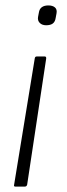

<svg xmlns="http://www.w3.org/2000/svg" viewBox="-20 -514 247 707"><path d="M145 -306Q151 -306 150 -298L80 166Q78 173 72 173H36Q30 173 32 166L108 -299Q109 -306 115 -306ZM158 -494Q174 -494 182.5 -486.5Q191 -479 188 -464L185 -448Q183 -434 174.5 -427.5Q166 -421 150 -421Q135 -421 126.5 -429.5Q118 -438 120 -451L123 -467Q125 -481 134 -487.5Q143 -494 158 -494Z"/></svg>

Font: Sofia Sans ExtraLight
Style: Italic
Weight: 250
Italic angle: -9°
Version: Version 4.100-B